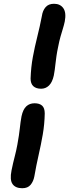

<svg xmlns="http://www.w3.org/2000/svg" viewBox="-20 -835 371 1017"><path d="M98 162Q62 162 46.5 140Q31 118 41 68Q45 48 49.5 28.5Q54 9 60 -14Q66 -37 72 -69Q77 -96 80 -117Q83 -138 85 -155.5Q87 -173 89 -188.5Q91 -204 94 -219Q102 -256 119.5 -272Q137 -288 163 -288Q189 -288 203 -275.5Q217 -263 217 -234Q216 -177 206.5 -122.5Q197 -68 184.5 -13.5Q172 41 162 99Q157 126 142 144Q127 162 98 162ZM198 -365Q171 -365 156.5 -378.5Q142 -392 142 -419Q144 -479 154 -533Q164 -587 177.5 -640.5Q191 -694 202 -751Q206 -779 221.5 -797Q237 -815 266 -815Q299 -815 315.5 -791.5Q332 -768 323 -721Q319 -702 313 -683Q307 -664 300.5 -641Q294 -618 288 -587Q282 -559 279 -537.5Q276 -516 274 -498.5Q272 -481 270 -465.5Q268 -450 265 -435Q257 -399 239.5 -382Q222 -365 198 -365Z"/></svg>

Font: Shantell Sans SemiBold
Style: Italic
Weight: 600
Italic angle: -11°
Designer: Stephen Nixon, Anya Danilova, Shantell Martin
Foundry: Arrow Type
Version: Version 1.011;[c5ecc13dd]